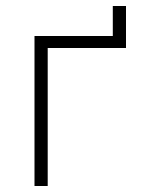

<svg xmlns="http://www.w3.org/2000/svg" viewBox="-20 -620 470 640"><path d="M95 -500H356V-600H400V-460H139V0H95Z"/></svg>

Font: Retni Sans Light
Style: Regular
Weight: 300
Designer: Vitaly Kuzmin
Foundry: ParaType Ltd.
Version: Version 1.00;March 2, 2019;FontCreator 11.5.0.2425 64-bit; t